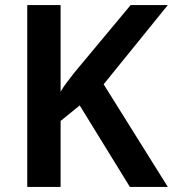

<svg xmlns="http://www.w3.org/2000/svg" viewBox="-20 -734 679 754"><path d="M639 0H490L293 -320L218 -259V0H87V-714H218V-374Q229 -393 244 -412.5Q259 -432 273 -450L493 -714H639L387 -403Z"/></svg>

Font: Noto Sans Hebrew Thin SemiBold
Style: Regular
Weight: 600
Version: Version 3.001